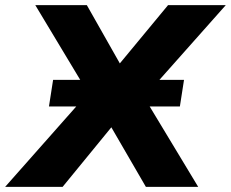

<svg xmlns="http://www.w3.org/2000/svg" viewBox="-84 -725 896 745"><path d="M-64 0 258 -364 53 -705H253L381 -479L568 -705H792L475 -348L685 0H482L348 -231L159 0ZM106 -312 122 -415H630L614 -312Z"/></svg>

Font: Nunito Sans Black
Style: Italic
Weight: 900
Italic angle: -9°
Designer: Vernon Adams
Foundry: Vernon Adams
Version: Version 3.006; ttfautohint (v1.8.3)